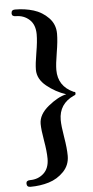

<svg xmlns="http://www.w3.org/2000/svg" viewBox="-59 -753 455 944"><g transform="rotate(-5 168.5 -280.5)"><path d="M267 -281Q215 -298 172 -333Q129 -368 129 -414Q129 -442 138.5 -497Q148 -552 148 -587Q148 -635 120.5 -660Q93 -685 54 -685Q34 -685 34 -700Q34 -718 52 -718Q101 -718 143.5 -705Q186 -692 217 -660Q248 -628 248 -582Q248 -545 238.5 -489Q229 -433 229 -404Q229 -324 304 -290Q305 -289 306.5 -289Q308 -289 309.5 -289Q311 -289 312 -287Q313 -285 313 -282Q313 -279 312 -276.5Q311 -274 309.5 -273.5Q308 -273 306.5 -272Q305 -271 304 -271Q229 -237 229 -157Q229 -128 238.5 -72Q248 -16 248 21Q248 67 217 99Q186 131 143.5 144Q101 157 52 157Q34 157 34 139Q34 124 54 124Q93 124 120.5 99Q148 74 148 26Q148 -9 138.5 -63.5Q129 -118 129 -147Q129 -193 177.5 -232.5Q226 -272 267 -281Z"/></g></svg>

Font: EB Garamond 12
Style: Bold
Weight: 700
Version: Version 0.016